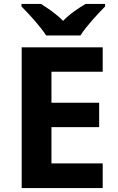

<svg xmlns="http://www.w3.org/2000/svg" viewBox="-20 -954 600 974"><path d="M214 -774H388C416 -819 477 -885 513 -921V-934H414C379 -913 334 -884 300 -848C265 -884 223 -912 188 -934H89V-921C126 -884 186 -819 214 -774ZM501 0V-125H241V-309H483V-433H241V-590H501V-714H90V0Z"/></svg>

Font: Noto Sans Arabic UI
Style: Bold
Weight: 700
Designer: Monotype Design Team, Nadine Chahine and Nizar Qandah
Foundry: Monotype Imaging Inc.
Version: Version 2.010